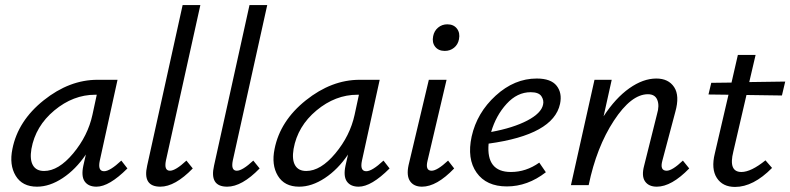

<svg xmlns="http://www.w3.org/2000/svg" viewBox="-20 -731 3120 758"><path d="M459 -97 483 -66Q411 6 361 6Q329 6 314.5 -14.5Q300 -35 309 -77L319 -121Q279 -62 227.5 -28Q176 6 126 6Q68 6 42 -37Q16 -80 29 -143Q51 -254 152.5 -335Q254 -416 365 -416H444L374 -97Q365 -55 391 -55Q414 -55 459 -97ZM154 -56Q211 -56 269 -125.5Q327 -195 345 -278L362 -357H356Q269 -357 194.5 -295Q120 -233 104 -143Q97 -101 110 -78.5Q123 -56 154 -56Z M613 6Q542 6 561 -77L701 -711H771L635 -97Q627 -57 651 -57Q673 -57 716 -97L741 -66Q671 6 613 6Z M877 6Q806 6 825 -77L965 -711H1035L899 -97Q891 -57 915 -57Q937 -57 980 -97L1005 -66Q935 6 877 6Z M1494 -97 1518 -66Q1446 6 1396 6Q1364 6 1349.5 -14.5Q1335 -35 1344 -77L1354 -121Q1314 -62 1262.5 -28Q1211 6 1161 6Q1103 6 1077 -37Q1051 -80 1064 -143Q1086 -254 1187.5 -335Q1289 -416 1400 -416H1479L1409 -97Q1400 -55 1426 -55Q1449 -55 1494 -97ZM1189 -56Q1246 -56 1304 -125.5Q1362 -195 1380 -278L1397 -357H1391Q1304 -357 1229.5 -295Q1155 -233 1139 -143Q1132 -101 1145 -78.5Q1158 -56 1189 -56Z M1736 -530Q1711 -530 1698 -546.5Q1685 -563 1690 -588Q1694 -609 1709.5 -622Q1725 -635 1746 -635Q1771 -635 1784 -618Q1797 -601 1792 -576Q1788 -555 1772.5 -542.5Q1757 -530 1736 -530ZM1646 6Q1614 6 1599 -15.5Q1584 -37 1593 -79L1673 -416H1743L1668 -97Q1658 -57 1684 -57Q1706 -57 1749 -97L1773 -66Q1704 6 1646 6Z M2099 -421Q2155 -421 2177.5 -392.5Q2200 -364 2191 -321Q2165 -199 1909 -164Q1899 -52 1997 -52Q2057 -52 2109 -89L2135 -51Q2063 5 1981 5Q1900 5 1861.5 -49.5Q1823 -104 1842 -192Q1863 -286 1937 -353.5Q2011 -421 2099 -421ZM2124 -318Q2128 -335 2117.5 -351Q2107 -367 2075 -367Q2022 -367 1980 -321Q1938 -275 1919 -210Q2006 -226 2061.5 -255Q2117 -284 2124 -318Z M2676 -97 2701 -66Q2631 6 2573 6Q2541 6 2526.5 -15Q2512 -36 2523 -77L2574 -281Q2584 -314 2575 -336.5Q2566 -359 2538 -359Q2472 -359 2403.5 -254.5Q2335 -150 2304 0H2234L2327 -416H2395L2363 -272Q2410 -344 2464.5 -382.5Q2519 -421 2571 -421Q2619 -421 2641.5 -387Q2664 -353 2646 -289L2595 -97Q2584 -57 2612 -57Q2634 -57 2676 -97Z M2927 -356 2875 -132Q2855 -52 2907 -52Q2945 -52 3002 -98L3028 -68Q2954 7 2882 7Q2833 7 2810 -28.5Q2787 -64 2802 -125L2856 -357L2777 -358L2788 -404L2868 -405L2893 -514H2963L2938 -407L3080 -409L3067 -354Z"/></svg>

Font: EauTestInfant Medium
Style: Italic
Weight: 500
Italic angle: -12°
Designer: Christian Thalmann (Catharsis Fonts)
Version: Version 0.001;PS 000.001;hotconv 1.0.88;makeotf.lib2.5.64775